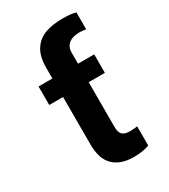

<svg xmlns="http://www.w3.org/2000/svg" viewBox="-185 -826 811 924"><g transform="rotate(-30 220.5 -364.5)"><path d="M129.5 -496.4V-573.9Q129.5 -636.5 153.9 -673.4Q178.4 -710.3 219 -724.8Q259.6 -739.3 314.5 -739.3Q338.8 -739.3 356.2 -737.5Q373.5 -735.8 388.8 -731.3V-637Q387.8 -637.4 386.3 -637.9Q384.9 -638.4 382.9 -638.4Q376.9 -639.4 368.9 -640.2Q360.8 -640.9 353.7 -640.9Q331.8 -640.9 313.7 -635Q295.6 -629 283.7 -614.1Q271.9 -599.1 271.9 -573.9V-496.4ZM361.9 -410.9H52.6V-513.7H361.9ZM271.9 -536.9V-161.9Q271.9 -131.6 284.9 -119.3Q297.9 -107.1 326.2 -107.1Q334.2 -107.1 342.2 -107.8Q350.2 -108.5 357.4 -108.9Q364.7 -109.8 367.7 -110.3V-3.3Q347.7 3.4 327.2 6.6Q306.8 9.8 281 9.8Q208.5 9.8 169 -28.4Q129.5 -66.5 129.5 -147V-536.9Z"/></g></svg>

Font: Pretendard JP Variable
Style: Regular
Weight: 400
Designer: Base glyphs from Inter by Rasmus Andersson; Hangul glyphs from Noto Sans CJK(Source Han Sans) by Jang Soo-young and Kang
Foundry: Kil Hyung-jin
Version: Version 1.307;Glyphs 3.2 (3192)